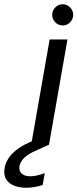

<svg xmlns="http://www.w3.org/2000/svg" viewBox="-121 -682 365 905"><path d="M26 0 113 -496H197L110 0ZM175 -562Q154 -562 139.5 -577Q125 -592 125 -612Q125 -632 139.5 -647Q154 -662 174 -662Q195 -662 209.5 -647Q224 -632 224 -612Q224 -592 209.5 -577Q195 -562 175 -562ZM2 203Q-28 203 -53.5 193.5Q-79 184 -92 163Q-105 142 -99 108Q-94 84 -79.5 62Q-65 40 -36 19Q-7 -2 39 -20L96 -43L110 0L48 28Q9 45 -8 63Q-25 81 -29 100Q-33 123 -19 136Q-5 149 22 149Q36 149 53.5 145Q71 141 90 134L80 190Q62 196 42 199.5Q22 203 2 203Z"/></svg>

Font: DM Sans 24pt
Style: Italic
Weight: 400
Italic angle: -10°
Designer: Colophon Foundry, Jonny Pinhorn
Foundry: Colophon Foundry
Version: Version 4.004;gftools[0.9.30]